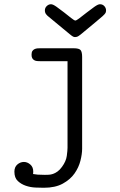

<svg xmlns="http://www.w3.org/2000/svg" viewBox="-20 -659 565 907"><path d="M192 -610Q192 -622 201 -630.5Q210 -639 221 -639Q230 -639 247 -627Q264 -615 282.5 -600.5Q301 -586 316 -574Q331 -562 336 -562Q341 -562 356.5 -574Q372 -586 390 -600Q408 -614 425.5 -626.5Q443 -639 452 -639Q465 -639 473 -630Q481 -621 481 -610Q481 -603 478.5 -598Q476 -593 464.5 -582.5Q453 -572 428.5 -552Q404 -532 361 -496Q357 -493 350.5 -488.5Q344 -484 336 -484H333Q330 -484 325.5 -486Q321 -488 309.5 -497.5Q298 -507 275 -526Q252 -545 211 -579Q204 -584 198 -591.5Q192 -599 192 -610ZM48 152Q48 130 62 118Q76 106 93 106Q109 106 123 118Q137 130 137 151Q137 160 136 163Q147 165 158.5 166Q170 167 192 167Q201 167 210.5 166.5Q220 166 230.5 162.5Q241 159 252 151Q263 143 273 129Q292 103 295.5 77.5Q299 52 299 39V-370H169Q163 -370 156 -370.5Q149 -371 143 -374Q137 -377 133 -383Q129 -389 129 -400Q129 -412 133 -418Q137 -424 143.5 -427Q150 -430 157 -430.5Q164 -431 170 -431H328Q354 -431 361 -422Q368 -413 368 -390V44Q368 68 360 100Q352 132 332 160.5Q312 189 276.5 208.5Q241 228 187 228Q172 228 148 227Q124 226 102 218.5Q80 211 64 196Q48 181 48 152Z"/></svg>

Font: CMU Typewriter Custom
Style: Regular
Weight: 500
Monospace: yes
Version: Version 0.7.0